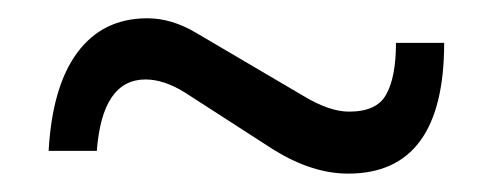

<svg xmlns="http://www.w3.org/2000/svg" viewBox="-20 -458 540 210"><path d="M139.2 -371.1Q91.8 -371.1 85.9 -293H33.2Q37.1 -363.3 64.5 -400.4Q92.3 -438 141.1 -438Q168 -438 194.8 -421.9L312 -353Q340.3 -335.9 361.8 -335.9Q392.1 -335.9 402.3 -354.5Q413.1 -373.5 413.1 -411.1H465.8Q465.8 -268.1 360.8 -268.1Q321.8 -268.1 279.8 -293.9L182.1 -356.9Q159.2 -371.1 139.2 -371.1Z"/></svg>

Font: Miedinger*
Style: Book
Weight: 400
Version: Version 001.000